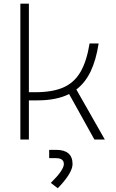

<svg xmlns="http://www.w3.org/2000/svg" viewBox="-20 -752 626 1035"><path d="M89.8 0V-732.4H135.7V-254.9H170.9Q262.7 -254.9 321.3 -280.5Q379.9 -306.2 413.6 -363.8Q447.3 -421.4 462.9 -517.6H511.7Q498 -428.7 468.8 -367.4Q439.5 -306.2 391.6 -269.5L544.9 0H488.8L352.5 -245.1Q284.7 -210.9 180.7 -210.9H135.7V0ZM291.5 262.7 253.9 233.9Q324.2 165 324.2 132.3Q324.2 100.6 281.7 100.6H245.1V55.7H281.7Q371.1 55.7 371.1 132.3Q371.1 180.2 291.5 262.7Z"/></svg>

Font: Cascadia Code ExtraLight
Style: Regular
Weight: 200
Monospace: yes
Designer: Aaron Bell
Foundry: Saja Typeworks
Version: Version 2407.024; ttfautohint (v1.8.4)